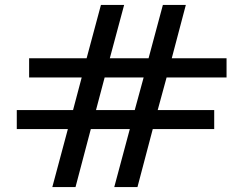

<svg xmlns="http://www.w3.org/2000/svg" viewBox="-20 -758 986 778"><path d="M599 -235 537 0H443L506 -235H348L286 0H192L255 -235H48V-312H276L311 -444H98V-522H331L389 -738H483L425 -522H582L640 -738H733L676 -522H898V-444H655L619 -312H848V-235ZM526 -312 562 -444H404L369 -312Z"/></svg>

Font: Metropolitano Medium
Style: Regular
Weight: 500
Designer: Fonts by Alex Slobzheninov & Chris M. Simpson / Changes by Cristiano Sobral
Foundry: Fonts by Alex Slobzheninov & Chris M. Simpson / Changes by Cristiano Sobral
Version: Version 1.00;August 30, 2020;FontCreator 13.0.0.2681 64-bit